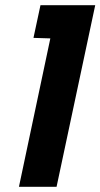

<svg xmlns="http://www.w3.org/2000/svg" viewBox="-20 -720 387 740"><path d="M109 -574 174 -572 53 0H198L347 -700H136Z"/></svg>

Font: Advent Pro ExtraBold
Style: Italic
Weight: 800
Italic angle: -12°
Version: Version 3.000